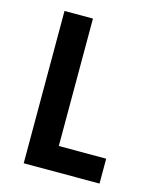

<svg xmlns="http://www.w3.org/2000/svg" viewBox="-98 -693 614 761"><g transform="rotate(15 208.5 -312.5)"><path d="M72.2 0V-625H188.9V-102.1H383.3V0Z"/></g></svg>

Font: Afacad Flux SemiBold
Style: Regular
Weight: 600
Designer: Kristian Moeller
Foundry: Dicotype
Version: Version 1.100